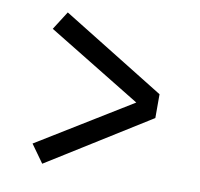

<svg xmlns="http://www.w3.org/2000/svg" viewBox="-68 -667 735 707"><g transform="rotate(10 300.0 -313.5)"><path d="M515 -358V-269L134 -31L86 -98L436 -313L86 -527L130 -596Z"/></g></svg>

Font: Wlorlttqgufhjawjgtejqphaquk
Style: Regular
Weight: 400
Monospace: yes
Designer: Carrois Corporate & Edenspiekermann
Foundry: Carrois Corporate GbR & Edenspiekermann AG
Version: Version 2.001